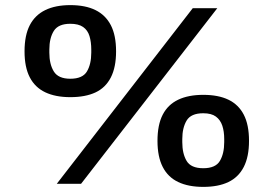

<svg xmlns="http://www.w3.org/2000/svg" viewBox="-20 -719 1069 751"><path d="M202 0 734 -687H830L297 0ZM255 -339Q197 -339 157 -358Q117 -377 96.5 -416.5Q76 -456 76 -518Q76 -581 96.5 -620.5Q117 -660 157 -679.5Q197 -699 255 -699Q314 -699 353.5 -679.5Q393 -660 413.5 -620.5Q434 -581 434 -518Q434 -456 413.5 -416Q393 -376 353.5 -357.5Q314 -339 255 -339ZM255 -411Q303 -411 320 -439.5Q337 -468 337 -513V-525Q337 -555 330 -578Q323 -601 305 -613.5Q287 -626 255 -626Q208 -626 190.5 -598Q173 -570 173 -525V-513Q173 -468 190.5 -439.5Q208 -411 255 -411ZM775 12Q717 12 677 -7Q637 -26 616.5 -66Q596 -106 596 -168Q596 -231 616.5 -270.5Q637 -310 677 -329Q717 -348 775 -348Q834 -348 873.5 -329Q913 -310 933.5 -270.5Q954 -231 954 -168Q954 -106 933.5 -66Q913 -26 873.5 -7Q834 12 775 12ZM775 -61Q823 -61 840 -89.5Q857 -118 857 -163V-175Q857 -205 849.5 -227.5Q842 -250 824.5 -263Q807 -276 775 -276Q727 -276 710 -247.5Q693 -219 693 -175V-163Q693 -118 710 -89.5Q727 -61 775 -61Z"/></svg>

Font: Archivo SemiBold SemiExpanded
Style: Regular
Weight: 600
Width: 6
Version: Version 2.001